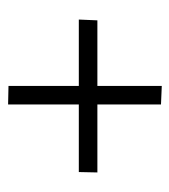

<svg xmlns="http://www.w3.org/2000/svg" viewBox="8 -550 429 486"><g transform="rotate(-90 223.0 -307.5)"><path d="M29 -276H201V-115L248 -113V-276H414L416 -323H248V-501L201 -502V-323H30Z"/></g></svg>

Font: Prida01
Style: Bold
Weight: 700
Designer: gluk
Foundry: gluk
Version: Version 00.072